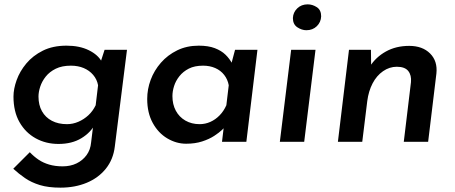

<svg xmlns="http://www.w3.org/2000/svg" viewBox="-20 -652 2092 883"><path d="M258 211Q202 211 163 199Q124 187 95 167Q66 147 41 124L117 48Q136 68 157.5 82.5Q179 97 206.5 105Q234 113 268 113Q304 113 332 99.5Q360 86 378 61.5Q396 37 399 3L412 -103L418 -83Q398 -43 354.5 -16.5Q311 10 249 10Q191 10 144 -16Q97 -42 69.5 -90.5Q42 -139 42 -208Q42 -243 56.5 -283.5Q71 -324 101 -360Q131 -396 177 -419Q223 -442 286 -442Q346 -442 388.5 -421Q431 -400 448 -368L437 -349L461 -423H564L508 22Q501 81 467 123.5Q433 166 379 188.5Q325 211 258 211ZM306 -350Q265 -350 236.5 -336Q208 -322 190.5 -300Q173 -278 165 -253.5Q157 -229 157 -208Q157 -169 173 -140.5Q189 -112 218.5 -96.5Q248 -81 288 -81Q315 -81 340.5 -92Q366 -103 386.5 -122Q407 -141 420 -168L431 -260Q426 -287 408.5 -307.5Q391 -328 365 -339Q339 -350 306 -350Z M836 9Q791 9 749.5 -15.5Q708 -40 682.5 -86.5Q657 -133 657 -197Q657 -242 673 -285Q689 -328 720 -363.5Q751 -399 795 -420.5Q839 -442 894 -442Q938 -442 968 -430.5Q998 -419 1017 -400.5Q1036 -382 1048 -359L1039 -340L1061 -423H1164L1113 0H1001L1013 -101L1020 -74Q1016 -69 1002 -55.5Q988 -42 965 -27Q942 -12 909.5 -1.5Q877 9 836 9ZM898 -81Q924 -81 947.5 -91.5Q971 -102 990 -121.5Q1009 -141 1021 -168L1032 -260Q1027 -287 1011 -307.5Q995 -328 970 -339Q945 -350 914 -350Q875 -350 848.5 -336.5Q822 -323 805 -301.5Q788 -280 780.5 -256Q773 -232 773 -210Q773 -172 788.5 -143Q804 -114 832.5 -97.5Q861 -81 898 -81Z M1319 -423H1431L1379 0H1267ZM1327 -569Q1328 -595 1347 -613.5Q1366 -632 1395 -632Q1417 -632 1437 -619Q1457 -606 1457 -577Q1456 -550 1437 -531.5Q1418 -513 1389 -513Q1368 -513 1347.5 -526.5Q1327 -540 1327 -569Z M1686 -423 1687 -332 1681 -346Q1708 -389 1754.5 -415Q1801 -441 1862 -441Q1923 -441 1958 -406Q1993 -371 1987 -314L1949 0H1837L1870 -274Q1873 -306 1857.5 -325.5Q1842 -345 1805 -345Q1771 -345 1741.5 -324.5Q1712 -304 1693.5 -268.5Q1675 -233 1669 -187L1646 0H1534L1585 -423Z"/></svg>

Font: Josefin Sans Thin SemiBold
Style: Italic
Weight: 600
Italic angle: -7°
Version: Version 2.000